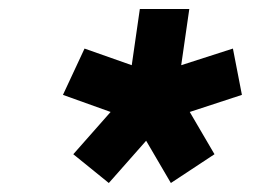

<svg xmlns="http://www.w3.org/2000/svg" viewBox="-20 -765 600 427"><path d="M222 -358 143 -422 226 -516 120 -554 168 -657 273 -620 291 -745H401L383 -620L498 -657L518 -554L402 -516L457 -422L360 -358L305 -452Z"/></svg>

Font: Plus Jakarta Sans ExtraBold
Style: Italic
Weight: 800
Italic angle: -8°
Designer: Gumpita Rahayu
Foundry: Tokotype
Version: Version 2.071; ttfautohint (v1.8.4.7-5d5b);gftools[0.9.29]